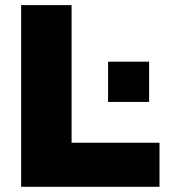

<svg xmlns="http://www.w3.org/2000/svg" viewBox="-20 -720 657 740"><path d="M396.5 -327.1Q435.5 -327.1 554.7 -327.1Q554.7 -366.2 554.7 -482.4Q515.6 -482.4 396.5 -482.4Q396.5 -443.4 396.5 -327.1ZM61.5 0Q195.3 0 594.7 0Q594.7 -43 594.7 -169.9Q509.8 -169.9 255.9 -169.9Q255.9 -302.7 255.9 -700.2Q207 -700.2 61.5 -700.2Q61.5 -656.2 61.5 -525.4Q61.5 -393.6 61.5 0Z"/></svg>

Font: Big-Shock
Style: Black
Weight: 400